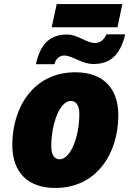

<svg xmlns="http://www.w3.org/2000/svg" viewBox="-20 -921 647 951"><path d="M236 -786H562L586 -901H261ZM158 -603H250C254 -629 277 -646 297 -646C340 -646 383 -604 443 -604C521 -604 575 -643 600 -751H507C495 -722 474 -708 451 -708C405 -708 369 -750 311 -750C235 -750 180 -710 158 -603ZM254 10C459 10 566 -161 566 -350C566 -486 489 -563 353 -563C148 -563 41 -392 41 -203C41 -67 118 10 254 10ZM275 -132C249 -132 234 -154 234 -197C234 -306 275 -421 331 -421C357 -421 373 -399 373 -356C373 -247 331 -132 275 -132Z"/></svg>

Font: Noto Sans Black
Style: Italic
Weight: 900
Italic angle: -12°
Designer: Monotype Design Team
Foundry: Monotype Imaging Inc.
Version: Version 2.013